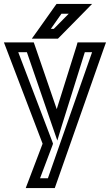

<svg xmlns="http://www.w3.org/2000/svg" viewBox="-87 -725 560 978"><path d="M418 -509H327H308L303 -491L202 -169L91 -492L85 -509H68H-31H-67L-54 -475L130 7L57 199L44 233H81H175H192L198 216L441 -476L453 -509H418ZM382 -459 157 183H117L180 16L183 7L180 -2L6 -459H50L180 -81L205 -9L227 -82L345 -459H382ZM323 -705H214H201L193 -694L103 -567L75 -528H124H198H208L215 -535L340 -662L382 -705H323ZM263 -655 187 -578H172L226 -655H263Z"/></svg>

Font: Gamestation DisplayOutline
Style: Regular
Weight: 400
Designer: Jonas Hecksher
Foundry: Jonas Hecksher, Playtypeª, e-types AS
Version: Version 1.003